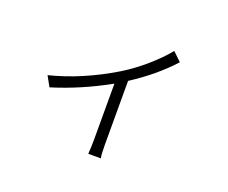

<svg xmlns="http://www.w3.org/2000/svg" viewBox="-109 -762 1195 1007"><g transform="rotate(20 488.5 -258.5)"><path d="M124 -242.2Q300.8 -286.1 477.5 -392.6Q543 -432.6 604.5 -486.3Q666 -540 705.1 -588.9L752.9 -543Q660.2 -441.4 531.2 -358.4V-5.9Q531.2 54.7 536.1 72.3H465.8Q468.8 31.2 468.8 -5.9V-320.3Q314.5 -234.4 155.3 -185.5Z"/></g></svg>

Font: Min Sans Light
Style: Regular
Weight: 300
Designer: Jinseong-Kim, NotoSansCJK, Nunito
Foundry: Jinseong-Kim
Version: Version 1.400;Glyphs 3.1.2 (3151)